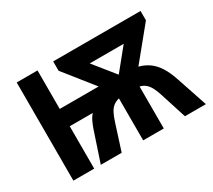

<svg xmlns="http://www.w3.org/2000/svg" viewBox="-134 -962 1341 1209"><g transform="rotate(-30 536.5 -357.0)"><path d="M990.2 -713.9V-646L803.2 -417Q846.2 -405.8 878.7 -381.8Q911.1 -357.9 935.5 -318.6Q960 -279.3 979 -221.2L1053.2 0H900.9L840.8 -188Q829.6 -224.1 816.9 -247.8Q804.2 -271.5 787.6 -285.4Q771 -299.3 747.1 -305.2V0H597.2V-305.2Q572.3 -299.3 554.9 -285.6Q537.6 -272 525.1 -248.3Q512.7 -224.6 501 -188L440.9 0H289.1L362.8 -221.2Q371.1 -245.1 382.6 -269Q394 -293 409.2 -308.1H241.2V0H89.8V-713.9H241.2V-434.1H523.9L355 -646V-713.9ZM794.9 -587.9H547.9L670.9 -435.1Z"/></g></svg>

Font: Wonky
Style: Regular
Weight: 400
Designer: Monotype Design Team
Foundry: Monotype Imaging Inc.
Version: Version 3.000